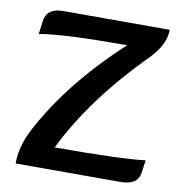

<svg xmlns="http://www.w3.org/2000/svg" viewBox="-75 -720 734 789"><g transform="rotate(10 291.5 -325.5)"><path d="M479 0H42Q42 -71.8 80.1 -144.5Q191.4 -357.4 409.2 -558.1Q138.2 -558.1 43 -540.5L50.3 -595.7Q57.6 -650.9 126 -650.9H570.3Q570.3 -587.9 506.8 -523.9Q293.9 -308.6 188.5 -92.8Q467.8 -92.8 565.9 -105.5L558.6 -52.7Q551.3 0 479 0Z"/></g></svg>

Font: ALMAS
Style: Bold
Weight: 700
Designer: ALMAS Font/ by Husham Jawad Kadhim, derived from the Bainsely font by/ Paul James MIller
Foundry: High-Logic / Made with FontCreator
Version: Version 1.411;September 19, 2021;FontCreator 14.0.0.2814 32-